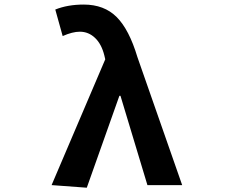

<svg xmlns="http://www.w3.org/2000/svg" viewBox="-20 -832 1040 863"><path d="M370.1 11.7 211.9 0 453.1 -565.4 449.2 -582Q436.5 -633.8 407.2 -661.6Q377.9 -689.5 338.9 -689.5Q305.7 -689.5 261.7 -669.9L228.5 -789.1Q284.2 -811.5 356.4 -811.5Q448.2 -811.5 504.4 -755.4Q560.5 -699.2 597.7 -575.2L798.8 0H642.6L521.5 -401.4H516.6Z"/></svg>

Font: GenEi Gothic M Regular
Style: Bold
Weight: 700
Designer: o_tamon (Modified); [Source Han Sans]
Ryoko NISHIZUKA  (kana & ideographs); Paul D. Hunt (Latin, Greek & Cyrillic); Wenl
Version: Version 1.1a;Original Version 1.004